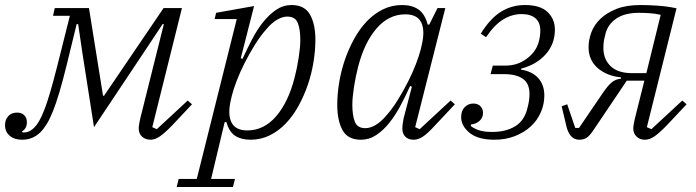

<svg xmlns="http://www.w3.org/2000/svg" viewBox="-42 -544 2768 764"><path d="M46 12Q15 12 -3.5 -4Q-22 -20 -22 -46Q-22 -68 -9 -82Q4 -96 26 -96Q44 -96 54.5 -85.5Q65 -75 65 -58Q65 -32 45 -21L49 -17H54Q76 -17 95 -37Q104 -46 113.5 -62Q123 -78 134 -106Q145 -134 157.5 -176.5Q170 -219 186 -282L236 -481H169L176 -512H312L368 -163H372L609 -512H682L564 -38L582 -30L705 -144L722 -129L644 -46Q612 -13 593 -0.5Q574 12 557 12Q537 12 523.5 0Q510 -12 510 -33Q510 -41 512 -52Q514 -63 516 -72L610 -448H605L532 -338L332 -38L285 -339L269 -448H263L224 -288Q208 -223 194.5 -177.5Q181 -132 168.5 -101Q156 -70 144 -50.5Q132 -31 119 -18Q89 12 46 12Z M669 168H741L900 -468H812L818 -493L969 -520L916 -312L923 -310Q941 -349 961 -387.5Q981 -426 1005 -456Q1029 -486 1057 -505Q1085 -524 1118 -524Q1170 -524 1191.5 -486Q1213 -448 1213 -386Q1213 -344 1205.5 -297.5Q1198 -251 1183 -207Q1168 -163 1146 -123Q1124 -83 1095.5 -53Q1067 -23 1031.5 -5.5Q996 12 955 12Q918 12 894 -3.5Q870 -19 859 -58H852L798 168H893L885 200H661ZM942 -25Q1008 -25 1056.5 -81Q1105 -137 1130 -234Q1140 -272 1146.5 -314.5Q1153 -357 1153 -385Q1153 -427 1143 -452.5Q1133 -478 1101 -478Q1082 -478 1060.5 -465.5Q1039 -453 1018 -428Q994 -401 972 -365.5Q950 -330 931.5 -293.5Q913 -257 900 -223Q887 -189 881 -165L877 -148Q863 -89 879 -57Q895 -25 942 -25Z M1394 12Q1342 12 1321 -26Q1300 -64 1300 -127Q1300 -169 1307.5 -215Q1315 -261 1330 -305Q1345 -349 1367 -389Q1389 -429 1417.5 -459Q1446 -489 1481.5 -506.5Q1517 -524 1558 -524Q1598 -524 1623.5 -506Q1649 -488 1660 -446H1666L1699 -512H1730L1610 -38L1628 -30L1751 -144L1768 -129L1690 -46Q1658 -11 1639.5 0.5Q1621 12 1604 12Q1583 12 1571 0Q1559 -12 1559 -32Q1559 -40 1560.5 -52Q1562 -64 1564 -73L1597 -199L1590 -202Q1572 -162 1551.5 -123.5Q1531 -85 1507 -55Q1483 -25 1455 -6.5Q1427 12 1394 12ZM1412 -34Q1431 -34 1452.5 -46.5Q1474 -59 1495 -84Q1519 -111 1541 -146.5Q1563 -182 1581.5 -218.5Q1600 -255 1613 -289Q1626 -323 1632 -347L1636 -364Q1650 -423 1634 -455Q1618 -487 1571 -487Q1505 -487 1456.5 -431Q1408 -375 1383 -278Q1373 -240 1366.5 -197.5Q1360 -155 1360 -127Q1360 -85 1370 -59.5Q1380 -34 1412 -34Z M1925 12Q1860 12 1826.5 -15.5Q1793 -43 1793 -78Q1793 -104 1807.5 -118Q1822 -132 1841 -132Q1860 -132 1870 -121Q1880 -110 1880 -95Q1880 -75 1865.5 -62.5Q1851 -50 1833 -49L1831 -43Q1843 -33 1863 -26Q1883 -19 1917 -19Q1971 -19 2008 -41.5Q2045 -64 2057 -115Q2065 -144 2065 -170Q2065 -212 2038.5 -230.5Q2012 -249 1964 -249H1910L1919 -283H1970Q2017 -283 2053.5 -310Q2090 -337 2101 -375Q2108 -399 2108 -422Q2108 -455 2088.5 -471.5Q2069 -488 2033 -488Q1996 -488 1961 -467Q1926 -446 1892 -396L1871 -410Q1908 -470 1951 -497Q1994 -524 2047 -524Q2108 -524 2137 -496Q2166 -468 2166 -426Q2166 -369 2129.5 -328Q2093 -287 2032 -271L2031 -267Q2076 -260 2100 -233Q2124 -206 2124 -164Q2124 -129 2110 -97Q2096 -65 2070 -41Q2044 -17 2007 -2.5Q1970 12 1925 12Z M2263 12Q2225 12 2212 -41L2193 -121L2215 -129L2247 -35H2262L2356 -173Q2377 -204 2392.5 -216.5Q2408 -229 2429 -231V-236Q2372 -242 2336 -273.5Q2300 -305 2300 -356Q2300 -385 2311 -415Q2322 -445 2347 -469Q2372 -493 2411 -508.5Q2450 -524 2507 -524Q2535 -524 2574 -521.5Q2613 -519 2650 -511L2532 -38L2550 -30L2673 -144L2690 -129L2612 -46Q2580 -13 2561 -0.5Q2542 12 2524 12Q2504 12 2491 -0.5Q2478 -13 2478 -33Q2478 -41 2480 -51Q2482 -61 2484 -71L2522 -223H2452L2320 -27Q2304 -3 2292 4.5Q2280 12 2263 12ZM2587 -485Q2566 -490 2543 -491.5Q2520 -493 2501 -493Q2442 -493 2408 -468.5Q2374 -444 2366 -404Q2362 -389 2360.5 -378Q2359 -367 2359 -353Q2359 -309 2387.5 -281Q2416 -253 2473 -253H2530Z"/></svg>

Font: IBM Plex Serif Light
Style: Italic
Weight: 300
Italic angle: -14°
Designer: Mike Abbink, Paul van der Laan, Pieter van Rosmalen
Foundry: Bold Monday
Version: Version 3.001